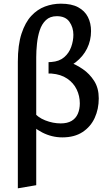

<svg xmlns="http://www.w3.org/2000/svg" viewBox="-20 -735 596 1044"><path d="M77 289V-399Q77 -491 97 -552Q117 -613 150 -648.5Q183 -684 224.5 -699.5Q266 -715 311 -715Q369 -715 405 -695.5Q441 -676 458 -642.5Q475 -609 475 -566Q475 -515 453.5 -471.5Q432 -428 391.5 -396.5Q351 -365 293 -346L359 -396Q394 -384 430.5 -359Q467 -334 492 -295Q517 -256 517 -200Q517 -142 495 -94Q473 -46 429 -17Q385 12 319 12Q262 12 210 -14.5Q158 -41 122 -87L160 -129Q184 -97 226 -80.5Q268 -64 310 -64Q346 -64 369 -77.5Q392 -91 403 -116Q414 -141 414 -173Q414 -213 397 -248.5Q380 -284 345.5 -307.5Q311 -331 260 -335H244V-397L260 -398Q302 -401 328.5 -423.5Q355 -446 367 -479.5Q379 -513 379 -546Q379 -586 357.5 -616.5Q336 -647 289 -647Q252 -647 229.5 -625.5Q207 -604 196 -570Q185 -536 181 -497Q177 -458 177 -424V272Z"/></svg>

Font: Ysabeau Office SemiBold
Style: Regular
Weight: 600
Designer: Christian Thalmann (Catharsis Fonts)
Version: Version 2.001;gftools[0.9.30]; featfreeze: tnum,lnum,ss02